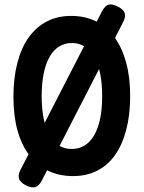

<svg xmlns="http://www.w3.org/2000/svg" viewBox="-20 -770 641 857"><path d="M306 16Q244 16 194.5 -8Q145 -32 110.5 -77.5Q76 -123 58 -188Q40 -253 40 -337Q40 -422 57.5 -489.5Q75 -557 108.5 -603.5Q142 -650 189.5 -674.5Q237 -699 297 -699Q359 -699 408 -675Q457 -651 491 -604Q525 -557 543 -491Q561 -425 561 -341Q561 -257 543.5 -190.5Q526 -124 493.5 -78Q461 -32 413.5 -8Q366 16 306 16ZM300 -105Q332 -105 357.5 -120.5Q383 -136 400.5 -166.5Q418 -197 427 -240.5Q436 -284 436 -341Q436 -398 427 -442Q418 -486 400.5 -516.5Q383 -547 358 -562.5Q333 -578 301 -578Q269 -578 244 -562.5Q219 -547 201.5 -516.5Q184 -486 175 -441.5Q166 -397 166 -341Q166 -284 175 -240Q184 -196 201 -166Q218 -136 243 -120.5Q268 -105 300 -105ZM95 57Q72 45 65.5 29Q59 13 71 -11L436 -721Q450 -746 466 -749.5Q482 -753 507 -740Q531 -728 536.5 -711.5Q542 -695 529 -670L166 37Q154 60 137.5 65Q121 70 95 57Z"/></svg>

Font: Fredoka Condensed Medium
Style: Regular
Weight: 500
Width: 3
Designer: Ben Nathan
Foundry: Milena B. Brandão, Ben Nathan
Version: Version 2.001